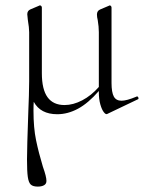

<svg xmlns="http://www.w3.org/2000/svg" viewBox="-20 -416 543 711"><path d="M487 -59Q491 -59 492.5 -54Q494 -49 490 -48L377 6Q372 9 364.5 -0.5Q357 -10 351.5 -29.5Q346 -49 346 -75V-79Q307 -34 269 -13.5Q231 7 192 7Q130 7 105 -39Q104 -28 104 -6Q104 57 113.5 103Q123 149 139 202Q152 238 152 254Q152 265 143 270Q134 275 120 275Q102 275 94 267.5Q86 260 83 239.5Q80 219 80 174Q80 133 85 -7Q86 -33 87 -61Q88 -89 88 -115V-297Q88 -313 83 -343Q81 -359 81 -363Q81 -376 92 -381L125 -395Q126 -396 128 -396Q131 -396 133 -393.5Q135 -391 135 -388V-145Q135 -85 156 -56Q177 -27 219 -27Q251 -27 284.5 -44.5Q318 -62 346 -94V-297Q346 -317 342 -341Q339 -353 339 -362Q339 -376 351 -381L384 -395L386 -396Q389 -396 391 -393.5Q393 -391 393 -388V-109Q393 -74 401.5 -58.5Q410 -43 430 -43Q449 -43 485 -58Z"/></svg>

Font: Cormorant Infant Light
Style: Regular
Weight: 300
Designer: Christian Thalmann (Catharsis Fonts)
Version: Version 3.000